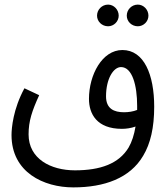

<svg xmlns="http://www.w3.org/2000/svg" viewBox="-20 -625 727 833"><path d="M578 -511C603 -511 624 -532 624 -557C624 -583 603 -605 578 -605C551 -605 530 -583 530 -557C530 -532 551 -511 578 -511ZM449 -511C474 -511 495 -532 495 -557C495 -583 474 -605 449 -605C422 -605 401 -583 401 -557C401 -532 422 -511 449 -511ZM298 188C433 188 544 148 601 51C633 -2 649 -72 649 -162C649 -301 605 -408 511 -408C423 -408 366 -300 366 -196C366 -131 400 -66 509 -66C527 -66 549 -69 568 -76C562 -40 552 -9 538 15C496 85 416 114 305 114C200 114 104 64 104 -42C104 -100 119 -144 150 -212L86 -242C37 -152 30 -69 30 -39C30 123 170 188 298 188ZM440 -207C440 -283 472 -334 505 -334C554 -334 575 -254 575 -166C575 -160 575 -154 575 -148C558 -141 537 -138 518 -138C475 -138 440 -153 440 -207Z"/></svg>

Font: Noto Sans Arabic UI XCn
Style: Regular
Weight: 400
Width: 2
Designer: Monotype Design Team, Nadine Chahine and Nizar Qandah
Foundry: Monotype Imaging Inc.
Version: Version 2.010